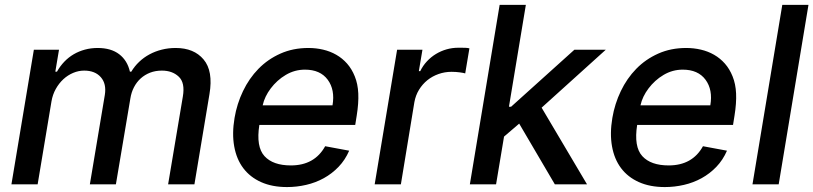

<svg xmlns="http://www.w3.org/2000/svg" viewBox="-20 -747 3296 778"><path d="M26.3 0 117.2 -545.5H219.1L204.2 -456.7H210.9Q223.4 -479 240.6 -497Q257.8 -514.9 278.8 -527.2Q299.7 -539.4 324.2 -546Q348.7 -552.6 375.7 -552.6Q430 -552.6 463.1 -527.2Q496.1 -501.8 506.4 -456.7H512.1Q525.2 -478.7 543.9 -496.4Q562.5 -514.2 585.6 -526.6Q608.7 -539.1 635.5 -545.8Q662.3 -552.6 691.8 -552.6Q766 -552.6 805 -506Q844.5 -459.2 828.8 -365.8L767.8 0H661.2L720.9 -355.8Q730.5 -411.9 704.2 -436.4Q678.3 -460.9 636 -460.9Q610.1 -460.9 588.4 -452.6Q566.8 -444.2 550.2 -429.3Q533.7 -414.4 522.9 -393.6Q512.1 -372.9 508.2 -347.7L449.6 0H344.1L404.8 -362.6Q411.9 -407.3 388.8 -433.9Q365.4 -460.9 321 -460.9Q298.3 -460.9 276.5 -451.7Q254.6 -442.5 236.7 -426Q218.8 -409.4 206 -386.5Q193.2 -363.6 188.6 -336.3L132.5 0Z M930.4 -269.2Q940 -326.3 964.7 -377.8Q989.3 -429.3 1027.3 -468.2Q1065.3 -507.1 1116.3 -529.8Q1167.3 -552.6 1229.4 -552.6Q1260.7 -552.6 1289.4 -545.8Q1318.2 -539.1 1342.7 -525Q1367.2 -511 1386.4 -489.3Q1405.5 -467.7 1417.6 -437.5Q1430 -407.3 1431.8 -368.3Q1433.6 -329.2 1425.4 -278.4L1419.4 -240.8H1030.9Q1017 -152.3 1051.8 -114.3Q1086.3 -76.7 1158.7 -76.7Q1254.6 -76.7 1297.6 -154.5L1394.9 -136.4Q1378.6 -98.7 1351.9 -71Q1325.3 -43.3 1292.1 -25Q1258.9 -6.7 1220.7 2.1Q1182.5 11 1143.1 11Q1082.7 11 1038 -9.1Q993.3 -29.1 965.7 -65.7Q938.2 -102.3 929 -154.1Q919.7 -206 930.4 -269.2ZM1044.4 -320.3H1327.4Q1338.1 -383.2 1307.9 -424Q1277.7 -464.8 1215.6 -464.8Q1174 -464.8 1138.1 -443.5Q1120 -432.9 1104.6 -418.9Q1089.1 -404.8 1077.1 -388.8Q1065 -372.9 1056.6 -355.5Q1048.3 -338.1 1044.4 -320.3Z M1589.1 -545.5H1691.8L1677.2 -458.8H1682.9Q1693.5 -480.8 1709.9 -498.4Q1726.2 -516 1746.4 -528.2Q1766.7 -540.5 1789.8 -547.1Q1812.9 -553.6 1837.4 -553.6H1846.2Q1855.5 -553.6 1865.4 -553.3Q1875.4 -552.9 1882.1 -551.1L1865.1 -449.6Q1861.9 -450.6 1856.2 -451.7Q1850.5 -452.8 1843 -453.8Q1835.6 -454.9 1827.1 -455.4Q1818.5 -456 1810 -456Q1782.3 -456 1757.1 -447.1Q1731.9 -438.2 1711.8 -422.1Q1691.8 -405.9 1677.9 -383.3Q1664.1 -360.8 1659.1 -333.1L1604.4 0H1498.2Z M2004.6 -727.3H2110.8L2042.3 -314.6H2051.1L2307.5 -545.5H2434.7L2174.7 -310.7L2358.7 0H2228.3L2083.8 -246.1L2022.4 -193.5L1990.1 0H1883.9Z M2461.3 -269.2Q2470.9 -326.3 2495.6 -377.8Q2520.2 -429.3 2558.2 -468.2Q2596.2 -507.1 2647.2 -529.8Q2698.2 -552.6 2760.3 -552.6Q2791.5 -552.6 2820.3 -545.8Q2849.1 -539.1 2873.6 -525Q2898.1 -511 2917.3 -489.3Q2936.4 -467.7 2948.5 -437.5Q2960.9 -407.3 2962.7 -368.3Q2964.5 -329.2 2956.3 -278.4L2950.3 -240.8H2561.8Q2547.9 -152.3 2582.7 -114.3Q2617.2 -76.7 2689.6 -76.7Q2785.5 -76.7 2828.5 -154.5L2925.8 -136.4Q2909.4 -98.7 2882.8 -71Q2856.2 -43.3 2823 -25Q2789.8 -6.7 2751.6 2.1Q2713.4 11 2674 11Q2613.6 11 2568.9 -9.1Q2524.1 -29.1 2496.6 -65.7Q2469.1 -102.3 2459.9 -154.1Q2450.6 -206 2461.3 -269.2ZM2575.3 -320.3H2858.3Q2869 -383.2 2838.8 -424Q2808.6 -464.8 2746.4 -464.8Q2704.9 -464.8 2669 -443.5Q2650.9 -432.9 2635.5 -418.9Q2620 -404.8 2608 -388.8Q2595.9 -372.9 2587.5 -355.5Q2579.2 -338.1 2575.3 -320.3Z M3256 -727.3 3135.3 0H3029.1L3149.9 -727.3Z"/></svg>

Font: Inter P Medium
Style: Italic
Weight: 500
Italic angle: 9.39999°
Designer: Rasmus Andersson
Foundry: rsms
Version: Version 3.018;git-588b23468